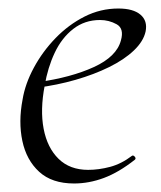

<svg xmlns="http://www.w3.org/2000/svg" viewBox="-20 -419 379 451"><path d="M154 12Q102 12 72 -15.5Q42 -43 32.5 -88Q23 -133 33 -185Q39 -222 59.5 -260Q80 -298 110.5 -329.5Q141 -361 178.5 -380Q216 -399 258 -399Q293 -399 310 -384.5Q327 -370 322 -345Q317 -322 294.5 -300.5Q272 -279 236.5 -261.5Q201 -244 157.5 -231.5Q114 -219 67 -213L69 -226Q147 -237 200.5 -261.5Q254 -286 264 -324Q272 -352 254 -362Q236 -372 215 -372Q179 -372 152 -351Q125 -330 108.5 -295Q92 -260 85 -218Q74 -161 82.5 -116.5Q91 -72 117.5 -46Q144 -20 187 -20Q212 -20 238.5 -27Q265 -34 290 -53Q293 -55 296.5 -51Q300 -47 297 -44Q259 -14 224 -1Q189 12 154 12Z"/></svg>

Font: Cormorant Garamond Light Light
Style: Italic
Weight: 300
Italic angle: -10°
Version: Version 4.001